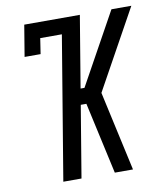

<svg xmlns="http://www.w3.org/2000/svg" viewBox="-82 -805 765 874"><g transform="rotate(-10 300.0 -367.5)"><path d="M140 0 250 -662H150L139 -590H65L89 -735H346L291 -404H309L492 -735H584L381 -368L462 0H378L305 -331H279L224 0Z"/></g></svg>

Font: Iosevka Slab Extended
Style: Italic
Weight: 400
Width: 7
Italic angle: -9°
Monospace: yes
Designer: Belleve Invis
Foundry: Belleve Invis
Version: Version 11.1.0; ttfautohint (v1.8.3)